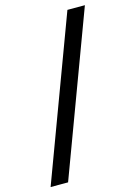

<svg xmlns="http://www.w3.org/2000/svg" viewBox="-140 -853 779 1104"><g transform="rotate(-15 249.5 -300.5)"><path d="M480 -779.8 123 179.2H19L376 -779.8Z"/></g></svg>

Font: Stilu
Style: Regular
Weight: 400
Designer: Genilson Lima Santos
Foundry: Genilson Lima Santos
Version: Version 1.200;PS 001.200;hotconv 1.0.88;makeotf.lib2.5.64775